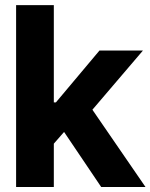

<svg xmlns="http://www.w3.org/2000/svg" viewBox="-20 -748 602 768"><path d="M195.3 0H44.4V-727.5H195.3V-338.4H203.6L377.9 -545.9H551.8L349.6 -309.1L562 0H384.8L236.3 -220.2L195.3 -173.3Z"/></svg>

Font: Inter Tight Stencil
Style: Bold
Weight: 700
Designer: Rasmus Andersson
Foundry: rsms
Version: Version 3.004;Glyphs 3.1.2 (3151)